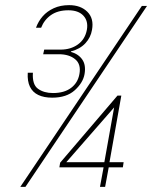

<svg xmlns="http://www.w3.org/2000/svg" viewBox="-20 -727 592 747"><path d="M59 0 532 -704H552L79 0ZM406 -96H461L458 -76H403L389 0H369L383 -76H211L214 -94L437 -355H452ZM238 -96H386L424 -309ZM120 -619Q129 -644 146 -663.5Q163 -683 189 -695Q215 -707 249 -707Q294 -707 320 -681Q346 -655 338 -611Q333 -581 312 -558.5Q291 -536 256 -527V-525Q285 -517 300 -495.5Q315 -474 309 -439Q303 -405 271 -376Q239 -347 183 -347Q151 -347 129 -357.5Q107 -368 96.5 -389.5Q86 -411 88 -444H108Q105 -398 128 -381.5Q151 -365 186 -365Q230 -365 256.5 -385Q283 -405 289 -439Q296 -477 272.5 -496.5Q249 -516 209 -516H148L152 -534H216Q255 -534 283 -554Q311 -574 318 -611Q324 -645 304.5 -666Q285 -687 246 -687Q205 -687 178.5 -668.5Q152 -650 140 -619Z"/></svg>

Font: Poppins Variable
Style: Italic
Weight: 100
Italic angle: -10°
Designer: Jonny Pinhorn
Foundry: Indian Type Foundry
Version: Version 6.000